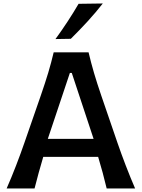

<svg xmlns="http://www.w3.org/2000/svg" viewBox="-20 -1068 806 1088"><path d="M17.6 0Q44.9 -62 71.3 -130.6Q97.7 -199.2 119.1 -261.2L210.9 -525.9Q235.8 -597.7 253.2 -655.5Q270.5 -713.4 284.2 -771.5H481.9Q496.1 -711.4 512.9 -654.1Q529.8 -596.7 554.2 -525.4L645 -260.7Q667 -196.8 692.9 -129.4Q718.8 -62 745.6 0H584.5Q574.2 -43.5 561.8 -89.4Q549.3 -135.3 536.1 -179.2H225.1Q197.8 -87.4 175.8 0ZM510.3 -281.2 386.7 -654.8H376L251 -281.2ZM294.4 -846.7Q367.2 -946.8 425.3 -1046.4L562.5 -1048.3Q522.5 -997.1 476.6 -947Q430.7 -897 381.3 -848.1Z"/></svg>

Font: Pinar-DS1-FD SemiBold
Style: Regular
Weight: 600
Designer: Amin Abedi
Version: Version 3.000